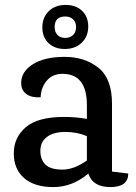

<svg xmlns="http://www.w3.org/2000/svg" viewBox="-20 -745 554 780"><path d="M501 -40Q501 15 428.5 15Q356 15 339 -40Q274 15 197 15Q120 15 78 -21.5Q36 -58 36 -122Q36 -186 84.5 -228Q133 -270 241 -270Q288 -270 333 -262V-318Q333 -445 234 -445Q194 -445 170.5 -418Q147 -391 145 -350Q111 -347 88.5 -362Q66 -377 66 -408Q66 -454 113.5 -484Q161 -514 242.5 -514Q324 -514 379.5 -470Q435 -426 435 -324V-48ZM333 -192Q293 -209 245.5 -209Q198 -209 171 -189Q144 -169 144 -132.5Q144 -96 165 -76Q186 -56 233.5 -56Q281 -56 333 -93ZM338.5 -636Q338 -596 311.5 -571Q285 -546 243.5 -546Q202 -546 177 -570Q152 -594 152 -634Q152 -674 178 -699.5Q204 -725 246.5 -725Q289 -725 314 -700.5Q339 -676 338.5 -636ZM245 -678Q202 -678 202 -635Q202 -615 213.5 -603Q225 -591 245 -591Q265 -591 277 -603Q289 -615 289 -635Q289 -655 277 -666.5Q265 -678 245 -678Z"/></svg>

Font: Karma SemiBold
Style: Regular
Weight: 600
Designer: Joana Correia
Foundry: Indian Type Foundry
Version: Version 1.202;PS 1.0;hotconv 1.0.78;makeotf.lib2.5.61930; tt